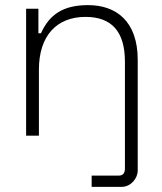

<svg xmlns="http://www.w3.org/2000/svg" viewBox="-20 -530 634 750"><path d="M324 -510C226 -510 173 -473 140 -400H130V-496H82V0H132V-258C132 -390 201 -464 314 -464C415 -464 468 -408 468 -289V128C468 147 460 156 443 156H338V200H455C491 200 518 167 518 136V-296C518 -448 433 -510 324 -510Z"/></svg>

Font: Space Text Light
Style: Regular
Weight: 300
Designer: Florian Karsten (Space Text), Colophon Foundry (Space Mono)
Foundry: Florian Karsten
Version: Version 1.003;PS 001.003;hotconv 1.0.88;makeotf.lib2.5.64775